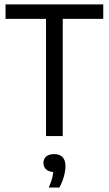

<svg xmlns="http://www.w3.org/2000/svg" viewBox="-20 -615 492 868"><path d="M188 0V-529.8H5V-595H446.8V-529.8H263.7V0ZM200.5 232.8Q213.3 203.4 217.7 182.3Q222.2 161.2 222.2 140.8L234.2 162.7H226.1Q202.1 162.7 189.2 151.3Q176.3 140 176.3 121.7Q176.3 103.7 188.8 92.7Q201.3 81.7 224.7 81.7Q250 81.7 262.9 95.4Q275.9 109 275.9 136Q275.9 157.1 268.7 183.3Q261.4 209.5 248.3 232.8Z"/></svg>

Font: Encode Sans SC Condensed Thin
Style: Regular
Weight: 100
Width: 3
Designer: Multiple Designers
Foundry: Impallari Type
Version: Version 3.002